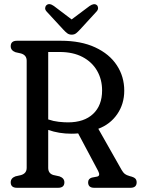

<svg xmlns="http://www.w3.org/2000/svg" viewBox="-20 -894 677 914"><path d="M571.5 -462.5Q571.5 -399 538 -350.5Q504.5 -302 448 -281L559 -85Q566.5 -72 574.2 -66Q582 -60 598 -55.5Q617 -51 623.8 -44.2Q630.5 -37.5 630.5 -26Q630.5 0 601 0H428.5Q399.5 0 399.5 -26Q399.5 -43 417 -48.5L443 -53.5Q459 -57.5 447 -80.5L352 -259Q337 -257.5 319.5 -257.5Q261 -257.5 209.5 -275.5V-95Q209.5 -68.5 233.5 -61L263 -54.5Q286.5 -46 286.5 -26Q286.5 0 256.5 0H61Q31 0 31 -26Q31 -46 53.5 -54.5L80 -60.5Q107 -68.5 107 -95V-605Q107 -631.5 80 -639.5L53.5 -645.5Q31 -654 31 -674Q31 -700 61 -700H269.5Q365.5 -700 433.2 -668.5Q501 -637 536.2 -583.2Q571.5 -529.5 571.5 -462.5ZM209.5 -646.5V-325.5Q234 -317 259.2 -314.2Q284.5 -311.5 303.5 -311.5Q380.5 -311.5 423.2 -351.8Q466 -392 466 -463.5Q466 -516 442 -557.5Q418 -599 372.8 -622.8Q327.5 -646.5 264.5 -646.5ZM361.5 -754Q351 -742.5 342.5 -735.8Q334 -729 321.5 -729Q308.5 -729 299.8 -735.8Q291 -742.5 280.5 -754L202.5 -838.5Q194 -847.5 195 -856.2Q196 -865 201.5 -869.5Q214.5 -881 236.5 -865.5L321 -801.5L406.5 -865.5Q428.5 -880.5 441 -869.5Q446 -865.5 446.8 -856.5Q447.5 -847.5 439 -838.5Z"/></svg>

Font: Fraunces 144pt S100
Style: Regular
Weight: 400
Version: Version 1.000; ttfautohint (v1.8.3)